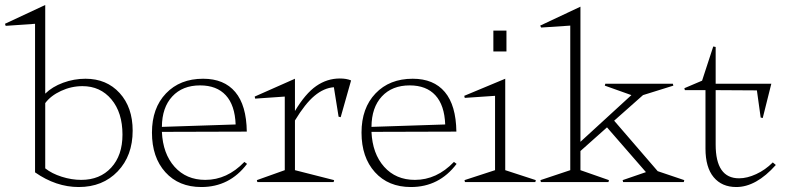

<svg xmlns="http://www.w3.org/2000/svg" viewBox="-82 -733 3162 773"><path d="M100.1 -55.2Q126.5 -34.2 166.3 -21.5Q206.1 -8.8 245.1 -8.8Q320.3 -8.8 365.7 -58.1Q411.1 -107.4 411.1 -190.9Q411.1 -279.8 366.5 -333Q321.8 -386.2 250 -386.2Q205.1 -386.2 163.6 -366.9Q122.1 -347.7 100.1 -317.9ZM-62 -637.2 100.1 -712.9V-356Q128.4 -383.8 172.1 -399.9Q215.8 -416 262.2 -416Q347.2 -416 399.7 -358.4Q452.1 -300.8 452.1 -207Q452.1 -106 391.8 -43Q331.5 20 234.9 20Q143.6 20 59.1 -39.1V-637.2L-59.1 -628.9Z M866.7 -231.9Q863.8 -309.6 827.1 -349.4Q790.5 -389.2 723.6 -389.2Q652.8 -389.2 611.6 -344.7Q570.3 -300.3 569.8 -222.2ZM529.8 -199.2Q529.8 -297.9 586.2 -356.9Q642.6 -416 735.8 -416Q820.3 -416 865.2 -362.5Q910.2 -309.1 911.6 -203.1L569.8 -202.1Q573.7 -114.3 620.8 -61.5Q668 -8.8 744.6 -8.8Q832.5 -8.8 901.9 -81.1L912.6 -73.2Q842.3 20 728.5 20Q637.7 20 583.7 -39.8Q529.8 -99.6 529.8 -199.2Z M1105.5 -47.9 1263.2 -7.8 1261.2 0H954.1L952.1 -7.8L1064.5 -47.9V-344.2L945.3 -335.9L943.4 -344.2L1105.5 -416V-286.1Q1147.5 -356.4 1191.2 -386.7Q1234.9 -417 1286.1 -417Q1313.5 -417 1331.5 -409.2L1289.6 -261.2L1281.2 -263.2L1262.2 -381.8Q1222.2 -378.9 1184.3 -347.4Q1146.5 -315.9 1105.5 -248Z M1710.4 -231.9Q1707.5 -309.6 1670.9 -349.4Q1634.3 -389.2 1567.4 -389.2Q1496.6 -389.2 1455.3 -344.7Q1414.1 -300.3 1413.6 -222.2ZM1373.5 -199.2Q1373.5 -297.9 1429.9 -356.9Q1486.3 -416 1579.6 -416Q1664.1 -416 1709 -362.5Q1753.9 -309.1 1755.4 -203.1L1413.6 -202.1Q1417.5 -114.3 1464.6 -61.5Q1511.7 -8.8 1588.4 -8.8Q1676.3 -8.8 1745.6 -81.1L1756.3 -73.2Q1686 20 1572.3 20Q1481.4 20 1427.5 -39.8Q1373.5 -99.6 1373.5 -199.2Z M1952.1 -47.9 2075.2 -7.8 2073.2 0H1790L1788.1 -7.8L1911.1 -47.9V-347.2L1789.1 -338.9L1787.1 -347.2L1952.1 -416ZM1904.3 -525.9V-609.9H1957V-525.9Z M2096.7 -622.1 2092.8 -629.9 2254.9 -706.1V-162.1L2460 -350.1L2353 -388.2L2355 -396H2627L2628.9 -388.2L2506.8 -350.1L2390.6 -247.1L2565.9 -43.9L2672.9 -7.8L2670.9 0H2426.8L2424.8 -7.8L2518.6 -40L2361.8 -220.2L2254.9 -125V-47.9L2369.6 -7.8L2367.7 0H2095.7L2093.8 -7.8L2213.9 -47.9V-629.9Z M2673.3 -377.9 2744.6 -408.2 2789.6 -545.9 2799.3 -543.9V-396H3023.4L2988.8 -257.8L2980.5 -259.8L2965.3 -369.1L2799.3 -370.1V-150.9Q2799.3 -15.1 2893.6 -15.1Q2925.8 -15.1 2962.4 -32Q2999 -48.8 3029.3 -79.1L3041.5 -68.8Q2962.4 20 2882.3 20Q2824.2 20 2791.3 -19.5Q2758.3 -59.1 2758.3 -134.8V-370.1H2675.3Z"/></svg>

Font: Halibut Thin
Style: Regular
Weight: 250
Designer: Matteo Maggi
Foundry: Collletttivo
Version: Version 3.080 | FøM Fix